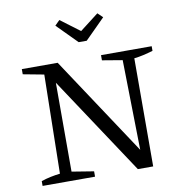

<svg xmlns="http://www.w3.org/2000/svg" viewBox="-94 -973 999 1060"><g transform="rotate(-10 405.5 -443.0)"><path d="M502 -655H786V-629Q759 -621 733 -615Q707 -609 680 -606L679 0H593L211 -577L230 -583V-50L353 -30V0H59V-27Q86 -36 112.5 -41.5Q139 -47 165 -50L175 -604L58 -626V-655H259L642 -76L625 -71L615 -607L502 -626ZM393 -747 282 -859 309 -886 417 -805 522 -886 550 -859 438 -747Z"/></g></svg>

Font: Piazzolla Thin
Style: Regular
Weight: 400
Version: Version 2.001